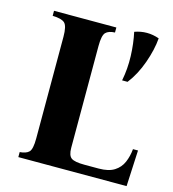

<svg xmlns="http://www.w3.org/2000/svg" viewBox="-103 -763 766 848"><g transform="rotate(15 280.5 -338.5)"><path d="M58 0V-23Q87 -25 100 -38Q113 -51 113 -100V-565Q113 -614 98.5 -627.5Q84 -641 43 -642V-665H328V-642Q299 -641 286 -627.5Q273 -614 273 -565V-100Q273 -65 288.5 -54Q304 -43 349 -43H414Q459 -43 485 -59.5Q511 -76 523 -104Q535 -132 538 -165H561L553 0ZM409 -667Q465 -687 521 -667Q517 -615 495 -553Q473 -491 438 -446H413Q424 -501 422 -559Q420 -617 409 -667Z"/></g></svg>

Font: Bona Nova SC
Style: Bold
Weight: 700
Designer: Mateusz Machalski
Foundry: Capitalics
Version: Version 4.001; ttfautohint (v1.8.4.7-5d5b)